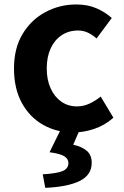

<svg xmlns="http://www.w3.org/2000/svg" viewBox="-20 -594 567 881"><path d="M316.8 13.8Q239.7 13.8 178 -21.1Q116.3 -55.9 80.2 -121.7Q44.2 -187.5 44.2 -279.9Q44.2 -372.8 83.8 -438.4Q123.4 -503.9 188.8 -538.7Q254.1 -573.5 329.5 -573.5Q382 -573.5 422.1 -556.2Q462.2 -538.8 492.9 -511.4L423.1 -417.6Q402.6 -435.6 381.9 -444.8Q361.2 -454 338.1 -454Q295.4 -454 262.9 -432.3Q230.3 -410.7 212.4 -371.7Q194.5 -332.7 194.5 -279.9Q194.5 -227.4 212.5 -188.2Q230.5 -148.9 261.7 -127.3Q292.9 -105.8 332.7 -105.8Q363.4 -105.8 391 -118.8Q418.7 -131.9 442 -150.9L500.4 -53.9Q460.4 -18.6 411.8 -2.4Q363.2 13.8 316.8 13.8ZM187.7 267.9 176 205.9Q243.6 201.7 268.8 190.3Q294 178.9 294 153.9Q294 135.9 276.2 123.7Q258.5 111.5 207.4 104.5L260.8 -4.3H348.2L316 69.9Q357.2 79.4 379 98.7Q400.8 117.9 400.8 153.2Q400.8 209.3 345.4 236.5Q290 263.6 187.7 267.9Z"/></svg>

Font: Noto Sans JP
Style: Regular
Weight: 100
Designer: Ryoko NISHIZUKA 西塚涼子 (kana, bopomofo & ideographs); Paul D. Hunt (Latin, Greek & Cyrillic); Sandoll Communications 산돌커뮤니
Foundry: Adobe
Version: Version 2.004;hotconv 1.0.118;makeotfexe 2.5.65603